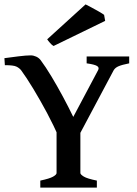

<svg xmlns="http://www.w3.org/2000/svg" viewBox="-20 -850 621 870"><path d="M565.4 -563Q533.2 -556.6 517.6 -550Q502 -543.5 495.1 -531.7L333.5 -228H246.1Q224.1 -280.3 192.9 -338.6Q161.6 -397 130.4 -448.5Q99.1 -500 75.7 -531.7Q67.4 -542 54.2 -548.3Q41 -554.7 2 -554.7L0 -586.4Q27.3 -590.3 63.5 -594.7Q99.6 -599.1 119.1 -599.1Q131.3 -599.1 143.8 -593.5Q156.2 -587.9 164.1 -577.6Q187 -546.9 212.9 -503.9Q238.8 -460.9 264.4 -413.3Q290 -365.7 312 -320.3L424.3 -531.7Q431.2 -543.9 419.7 -551Q408.2 -558.1 372.6 -563V-594.2H565.4ZM162.6 0V-31.7Q204.6 -40.5 220.5 -49.6Q236.3 -58.6 236.3 -65.9V-300.3H344.2V-65.9Q344.2 -59.6 359.6 -50Q375 -40.5 418.9 -31.7V0ZM222.7 -641.6Q215.3 -645.5 206.8 -655.3Q198.2 -665 193.8 -671.9L367.7 -830.1Q374 -827.1 392.3 -817.4Q410.6 -807.6 428.5 -797.4Q446.3 -787.1 451.7 -782.7L456.5 -755.4Z"/></svg>

Font: Namdhinggo SemiBold
Style: Regular
Weight: 600
Designer: Victor Gaultney
Foundry: SIL International
Version: Version 3.001